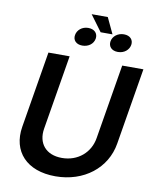

<svg xmlns="http://www.w3.org/2000/svg" viewBox="-106 -1084 949 1175"><g transform="rotate(10 368.5 -497.0)"><path d="M605.5 -727.3 528.4 -263.1C513.8 -172.2 439.6 -106.5 339.5 -106.5C239.3 -106.5 187.1 -172.2 201.7 -263.1L278.8 -727.3H147L68.2 -252.1C42.6 -95.9 141.3 11 319.6 11C496.8 11 632.8 -95.9 658.4 -252.1L737.2 -727.3ZM288.7 -861.5C283 -830.3 304 -805.4 343 -805.4C382.8 -805.4 411.9 -829.2 417.3 -861.5C422.2 -893.1 401.6 -918.3 361.2 -918.3C323.2 -918.3 293.7 -893.1 288.7 -861.5ZM366.8 -1004.6 440 -905.2H513.8L467 -1004.6ZM509.2 -861.5C503.9 -829.2 525.2 -804.7 564.3 -804.7C604.8 -804.7 632.8 -830.6 638.1 -861.5C643.1 -892.4 622.9 -917.6 583.1 -917.6C544.4 -917.6 514.6 -892.8 509.2 -861.5Z"/></g></svg>

Font: Margiela Sans Semi Bold
Style: Italic
Weight: 600
Italic angle: -9.39999°
Designer: Stefan Endress, Andreas Faust
Version: Version 1.100;FEAKit 1.0